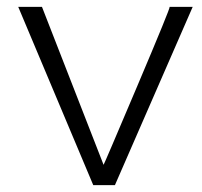

<svg xmlns="http://www.w3.org/2000/svg" viewBox="-20 -538 588 558"><path d="M33 -518H102L281 -59Q282 -59 379 -288Q476 -517 473 -518H540L314 0H251Z"/></svg>

Font: Afta sans
Style: Regular
Weight: 400
Designer: par.qink
Foundry: Oriol Esparraguera Font
Version: Version 1.000